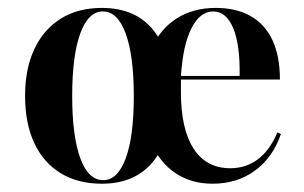

<svg xmlns="http://www.w3.org/2000/svg" viewBox="-20 -448 759 480"><path d="M234.7 11.3Q175 11.3 131.9 -14.9Q88.7 -41.1 65.7 -90.3Q42.7 -139.5 42.7 -208.1Q42.7 -276.6 66.1 -325.8Q89.5 -375 132.3 -401.6Q175 -428.2 234.7 -428.2Q319.4 -428.2 364.1 -371.8Q408.9 -315.3 408.9 -208.1Q408.9 -101.6 363.7 -45.2Q318.5 11.3 234.7 11.3ZM237.9 2.4Q274.2 2.4 294.4 -52.4Q314.5 -107.3 314.5 -207.3Q314.5 -308.1 294.4 -363.7Q274.2 -419.4 237.1 -419.4Q200.8 -419.4 180.6 -364.1Q160.5 -308.9 160.5 -208.1Q160.5 -108.1 180.6 -52.8Q200.8 2.4 237.9 2.4ZM511.3 11.3Q458.1 11.3 418.5 -15.3Q379 -41.9 357.7 -91.5Q336.3 -141.1 336.3 -208.1Q336.3 -277.4 358.5 -326.6Q380.6 -375.8 421.8 -402Q462.9 -428.2 519.4 -428.2Q571 -428.2 606.9 -407.7Q642.7 -387.1 661.3 -347.2Q679.8 -307.3 679.8 -249.2H394.4L393.5 -258.1H579Q580.6 -334.7 563.3 -377Q546 -419.4 512.9 -419.4Q479.8 -419.4 458.5 -377Q437.1 -334.7 432.3 -256.5L433.1 -254.8Q432.3 -249.2 432.3 -242.3Q432.3 -235.5 432.3 -217.7Q432.3 -125 464.1 -76.2Q496 -27.4 555.6 -27.4Q595.2 -27.4 625 -50Q654.8 -72.6 673.4 -116.9L682.3 -112.9Q662.1 -54 617.3 -21.4Q572.6 11.3 511.3 11.3Z"/></svg>

Font: Playfair 144pt
Style: Bold
Weight: 700
Version: Version 2.001;gftools[0.9.30]